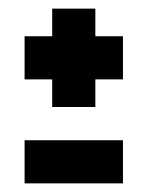

<svg xmlns="http://www.w3.org/2000/svg" viewBox="-20 -488 352 445"><path d="M265 -163V-63H37V-163ZM101 -404V-468H201V-404H265V-304H201V-240H101V-304H37V-404Z"/></svg>

Font: Transit CAT
Style: Regular
Weight: 400
Designer: Peter Wiegel
Foundry: Peter Wiegel
Version: 1.000